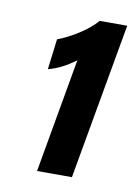

<svg xmlns="http://www.w3.org/2000/svg" viewBox="-54 -797 322 450"><g transform="rotate(10 107.0 -572.0)"><path d="M64.5 -386 112.5 -658Q79 -633 48 -625.5L57 -698Q81 -707 106.8 -723.5Q132.5 -740 148 -758H213.5L147.5 -386Z"/></g></svg>

Font: Cabin Condensed SemiBold
Style: Italic
Weight: 600
Width: 3
Italic angle: -10°
Designer: Pablo Impallari
Foundry: Pablo Impallari. http://www.impallari.com Igino Marini. http://www.ikern.com
Version: Version 3.001; ttfautohint (v1.8.3)